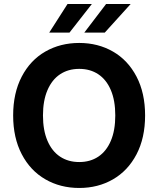

<svg xmlns="http://www.w3.org/2000/svg" viewBox="-20 -932 793 962"><path d="M377 9.8Q282.2 9.8 207 -33.7Q131.8 -77.1 88.9 -159.4Q45.9 -241.7 45.9 -353.5Q45.9 -465.8 88.9 -548.1Q131.8 -630.4 207 -673.6Q282.2 -716.8 377 -716.8Q471.2 -716.8 546.1 -673.6Q621.1 -630.4 664.1 -548.1Q707 -465.8 707 -353.5Q707 -241.2 664.1 -158.9Q621.1 -76.7 546.1 -33.4Q471.2 9.8 377 9.8ZM377 -586.9Q321.8 -586.9 281 -559.8Q240.2 -532.7 217.8 -480.2Q195.3 -427.7 195.3 -353.5Q195.3 -279.3 217.8 -226.8Q240.2 -174.3 281 -147.2Q321.8 -120.1 377 -120.1Q432.1 -120.1 472.7 -147.2Q513.2 -174.3 535.4 -226.6Q557.6 -278.8 557.6 -353.5Q557.6 -428.2 535.4 -480.5Q513.2 -532.7 472.7 -559.8Q432.1 -586.9 377 -586.9ZM511.7 -912.1H634.8L504.9 -768.6H402.3ZM318.4 -912.1H440.4L328.1 -768.6H226.6Z"/></svg>

Font: Pretendard
Style: Bold
Weight: 700
Designer: Base glyphs from Inter by Rasmus Andersson; Hangeul glyphs from Noto Sans CJK(Source Han Sans) by Jang Soo-young and Kan
Foundry: Kil Hyung-jin
Version: Version 1.309